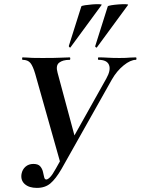

<svg xmlns="http://www.w3.org/2000/svg" viewBox="-20 -905 686 937"><path d="M160 12Q122 12 101 -6.5Q80 -25 85 -56Q89 -78 104.5 -91.5Q120 -105 143 -105Q166 -105 176 -93.5Q186 -82 189.5 -67Q193 -52 195.5 -40.5Q198 -29 206 -29Q213 -29 224.5 -40.5Q236 -52 253 -83L499 -522Q522 -563 512 -588Q502 -613 461 -613Q458 -613 458 -619Q458 -625 461 -625Q484 -625 506.5 -623.5Q529 -622 563 -622Q582 -622 593 -622.5Q604 -623 615 -624Q626 -625 643 -625Q646 -625 646 -619Q646 -613 643 -613Q617 -613 583.5 -586Q550 -559 526 -517L280 -80Q252 -32 226 -10Q200 12 160 12ZM276 -105 152 -544Q141 -582 128.5 -597.5Q116 -613 90 -613Q88 -613 88 -619Q88 -625 90 -625Q105 -625 114 -624Q123 -623 138 -622.5Q153 -622 187 -622Q250 -622 277 -623.5Q304 -625 320 -625Q323 -625 323 -619Q323 -613 320 -613Q286 -613 268.5 -599Q251 -585 261 -550L349 -223ZM324 -674Q323 -671 319 -674.5Q315 -678 316 -681L377 -874Q379 -877 395 -879.5Q411 -882 430.5 -883.5Q450 -885 464 -884.5Q478 -884 476 -881ZM453 -674Q452 -671 447.5 -674.5Q443 -678 445 -681L506 -874Q508 -877 523.5 -879.5Q539 -882 559 -883.5Q579 -885 593 -884.5Q607 -884 605 -881Z"/></svg>

Font: Cormorant
Style: Bold Italic
Weight: 700
Italic angle: -10°
Designer: Christian Thalmann (Catharsis Fonts)
Foundry: Catharsis Fonts
Version: Version 4.000